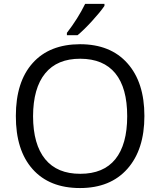

<svg xmlns="http://www.w3.org/2000/svg" viewBox="-20 -951 819 981"><path d="M148.9 -356.9Q149.4 -212.9 210.9 -137.7Q272.5 -62.5 390.6 -63Q508.8 -63 569.3 -137.7Q629.9 -212.9 629.9 -357.4Q629.9 -502 569.3 -576.2Q508.8 -650.4 390.6 -650.9Q272.5 -651.4 210.9 -576.2Q149.4 -501 148.9 -356.9ZM388.7 9.8Q232.4 9.8 146.5 -86.9Q60.5 -183.6 61 -358.4Q61 -533.2 147 -628.9Q232.4 -724.6 388.7 -725.1Q544.9 -725.1 631.3 -627.4Q717.8 -530.3 717.8 -358.4Q717.8 -186.5 630.9 -88.4Q543.9 9.8 388.7 9.8ZM513.7 -931.2V-920.9Q492.2 -889.2 449.7 -842.8Q407.2 -796.4 376 -771H321.8V-783.2Q377.9 -855.5 415 -931.2Z"/></svg>

Font: OpenSans
Style: Regular
Weight: 400
Foundry: Ascender Corporation
Version: Version 1.10